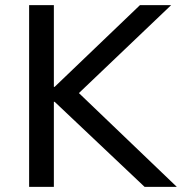

<svg xmlns="http://www.w3.org/2000/svg" viewBox="-20 -725 706 745"><path d="M93 0V-705H189V-388H192L523 -705H644L258 -337L262 -387L666 0H541L192 -330H189V0Z"/></svg>

Font: Nunito Sans 12pt ExtraLight 10pt Medium
Style: Regular
Weight: 500
Version: Version 3.101;gftools[0.9.27]